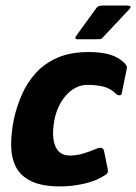

<svg xmlns="http://www.w3.org/2000/svg" viewBox="-20 -665 489 690"><path d="M197 5Q131 5 92 -14Q53 -33 36.5 -66.5Q20 -100 20 -144Q20 -188 30 -237Q40 -283 59 -326Q78 -369 109.5 -403.5Q141 -438 187.5 -458Q234 -478 299 -478Q343 -478 374 -469Q405 -460 427 -439Q434 -431 435.5 -427Q437 -423 435 -415L418 -332Q417 -323 410.5 -322.5Q404 -322 399 -326Q377 -348 350.5 -354Q324 -360 294 -360Q272 -360 252.5 -350Q233 -340 217.5 -322.5Q202 -305 191.5 -283Q181 -261 176 -236Q168 -195 172 -165.5Q176 -136 191 -121Q206 -106 231 -106Q252 -106 274.5 -112Q297 -118 328 -131Q350 -140 354 -122L367 -58Q369 -49 366.5 -44Q364 -39 355 -34Q324 -14 280.5 -4.5Q237 5 197 5ZM261 -524Q251 -524 250.5 -527.5Q250 -531 258 -542L327 -637Q332 -645 350 -645H439Q446 -645 448.5 -641.5Q451 -638 443 -630L350 -531Q345 -525 340.5 -524.5Q336 -524 327 -524Z"/></svg>

Font: Glory Thin ExtraBold
Style: Italic
Weight: 800
Italic angle: -12°
Version: Version 1.011